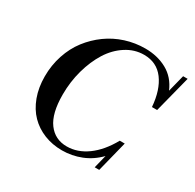

<svg xmlns="http://www.w3.org/2000/svg" viewBox="-151 -843 1037 1020"><g transform="rotate(30 368.0 -333.0)"><path d="M347.7 12.2Q288.1 12.2 237.5 -8.1Q187 -28.3 150.4 -65.7Q113.8 -103 93 -158.9Q72.3 -214.8 72.3 -283.2Q72.3 -351.6 92.8 -413.6Q113.3 -475.6 149.9 -523.2Q186.5 -570.8 235.1 -606Q283.7 -641.1 342 -659.7Q400.4 -678.2 461.9 -678.2Q537.1 -678.2 595.5 -646Q653.8 -613.8 682.1 -546.9L708.5 -650.9H736.3L678.7 -426.3H647Q639.2 -527.3 595 -586.7Q550.8 -646 473.1 -646Q414.6 -646 363.5 -613Q312.5 -580.1 277.8 -524.9Q243.2 -469.7 223.1 -397.5Q203.1 -325.2 203.1 -247.1Q203.1 -131.3 244.9 -75Q286.6 -18.6 358.9 -18.6Q424.3 -18.6 483.6 -61.5Q543 -104.5 588.4 -186H618.7L571.3 2.9H543.5L563.5 -77.6Q519.5 -32.2 463.6 -10Q407.7 12.2 347.7 12.2Z"/></g></svg>

Font: Elstob 14pt SemiBold
Style: Italic
Weight: 600
Italic angle: -20°
Designer: Peter S. Baker
Version: Version 1.015